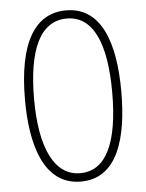

<svg xmlns="http://www.w3.org/2000/svg" viewBox="-53 -767 624 820"><g transform="rotate(-5 259.5 -357.0)"><path d="M466 -358C466 -569 411 -724 261 -724C126 -724 53 -602 53 -358C53 -170 100 10 261 10C420 10 466 -162 466 -358ZM92 -358C92 -569 146 -689 261 -689C372 -689 427 -572 427 -358C427 -141 372 -26 261 -26C152 -26 92 -146 92 -358Z"/></g></svg>

Font: Noto Sans Georgian ExtraCondensed ExtraLight
Style: Regular
Weight: 200
Width: 2
Designer: Monotype Design Team, Akaki Razmadze
Foundry: Google LLC
Version: Version 2.005